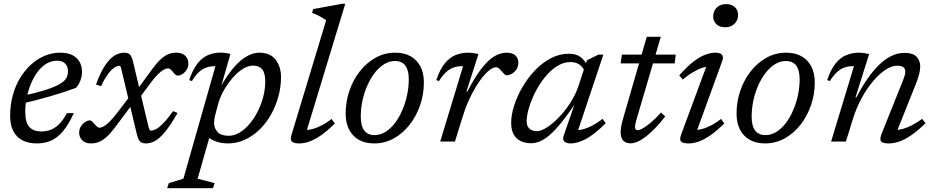

<svg xmlns="http://www.w3.org/2000/svg" viewBox="-20 -740 4885 1004"><path d="M278.5 -422.5Q248 -422.5 222.2 -406.8Q196.5 -391 176.2 -363.8Q156 -336.5 141.8 -302Q127.5 -267.5 119.8 -229.8Q112 -192 112 -156Q112 -98.5 134 -75.5Q156 -52.5 195.5 -52.5Q221.5 -52.5 244.8 -61.2Q268 -70 289.2 -91Q310.5 -112 330 -148.5H366Q338.5 -88 309.2 -53.5Q280 -19 246.8 -4.5Q213.5 10 173 10Q128.5 10 97.2 -6.2Q66 -22.5 49.5 -54.5Q33 -86.5 33 -134.5Q33 -190.5 46.5 -240.5Q60 -290.5 84.5 -331.2Q109 -372 142 -402Q175 -432 213.8 -448.2Q252.5 -464.5 294.5 -464.5Q335.5 -464.5 360.5 -450.8Q385.5 -437 397.2 -414.2Q409 -391.5 409 -364.5Q409 -341.5 400 -318.2Q391 -295 377 -280.5Q343 -268 308.8 -256.8Q274.5 -245.5 240 -235.8Q205.5 -226 171.5 -217Q137.5 -208 105 -200.5L107 -241Q167 -254 208 -266.5Q249 -279 274.2 -291Q299.5 -303 312.8 -315Q326 -327 330.8 -340Q335.5 -353 335.5 -367Q335.5 -384 329 -396.2Q322.5 -408.5 310 -415.5Q297.5 -422.5 278.5 -422.5Z M703 -219 675.5 -199.5 582 -74.5Q558 -42.5 537.5 -24Q517 -5.5 497.5 2.2Q478 10 457 10Q425.5 10 409.8 -6.5Q394 -23 394 -45.5Q394 -65 403.2 -79.5Q412.5 -94 425.8 -102.2Q439 -110.5 450.5 -110.5Q456 -110.5 462 -104.8Q468 -99 475 -90.5Q482 -82 488.2 -77Q494.5 -72 499.5 -72Q509 -72 522 -79Q535 -86 552.8 -103.5Q570.5 -121 594 -151.5L663 -242L689.5 -260.5L777 -380Q800.5 -412 820.8 -430.5Q841 -449 860.8 -456.8Q880.5 -464.5 902 -464.5Q933 -464.5 949 -448.2Q965 -432 965 -409Q965 -390 955.8 -375.2Q946.5 -360.5 933.5 -352.5Q920.5 -344.5 908.5 -344.5Q904 -344.5 898 -349.2Q892 -354 884.5 -363.5Q877 -373 870.8 -377.8Q864.5 -382.5 859.5 -382.5Q849.5 -382.5 836.2 -375.5Q823 -368.5 805.5 -351.2Q788 -334 765 -303ZM908.5 -149Q870.5 -83.5 842 -49.2Q813.5 -15 790 -2.5Q766.5 10 743 10Q730 10 721.2 6Q712.5 2 706.8 -7.5Q701 -17 696.5 -34.5L614.5 -378Q612 -389 610 -392.5Q608 -396 603 -396Q585.5 -396 560 -370.8Q534.5 -345.5 508.5 -289.5L482 -298Q505 -361.5 529.5 -398Q554 -434.5 579.2 -449.5Q604.5 -464.5 629.5 -464.5Q642.5 -464.5 651 -460.5Q659.5 -456.5 665.2 -446.8Q671 -437 675 -420L755 -83.5Q759.5 -65.5 762 -61.2Q764.5 -57 770.5 -57Q781.5 -57 797 -65.2Q812.5 -73.5 834.2 -95.8Q856 -118 885 -159Z M1106.5 -143Q1102 -125.5 1100.8 -114.8Q1099.5 -104 1099.5 -97Q1099.5 -69.5 1117.5 -49.8Q1135.5 -30 1176.5 -30Q1204.5 -30 1232 -46.2Q1259.5 -62.5 1284 -91Q1308.5 -119.5 1327 -155.8Q1345.5 -192 1356.2 -232.8Q1367 -273.5 1367 -314Q1367 -357.5 1351.2 -377.2Q1335.5 -397 1303 -397Q1282 -397 1259.2 -385Q1236.5 -373 1215 -352.2Q1193.5 -331.5 1174.5 -305.2Q1155.5 -279 1141.5 -250.8Q1127.5 -222.5 1120.5 -196ZM1050 -49.5H1083L1013.5 194.5L1102.5 217.5L1093.5 244H854L863 217.5L939 194.5L1106.5 -394Q1106 -394 1105 -394Q1104 -394 1103 -394Q1080 -394 1059.5 -387Q1039 -380 1020.2 -363Q1001.5 -346 983.5 -316L969.5 -321.5Q988.5 -377.5 1013.2 -408.5Q1038 -439.5 1068.5 -452.2Q1099 -465 1133 -465Q1146 -465 1159 -463Q1172 -461 1185 -458L1133.5 -278L1135 -288Q1170 -350.5 1204.5 -389.5Q1239 -428.5 1272.2 -446.5Q1305.5 -464.5 1335.5 -464.5Q1394 -464.5 1421.8 -427.2Q1449.5 -390 1449.5 -337.5Q1449.5 -285 1435.5 -234.5Q1421.5 -184 1396.5 -139.8Q1371.5 -95.5 1336.8 -62Q1302 -28.5 1260 -9.2Q1218 10 1171 10Q1132 10 1097.5 -4.8Q1063 -19.5 1050 -49.5Z M1685.5 -634Q1676.5 -640.5 1665 -647.5Q1653.5 -654.5 1640 -661Q1626.5 -667.5 1612 -672.5L1617.5 -692.5L1771 -720.5H1785.5L1579 -41L1569.5 -61Q1588 -59 1611.8 -64.8Q1635.5 -70.5 1661.8 -84Q1688 -97.5 1714 -118L1731 -94.5Q1690.5 -54 1656.8 -31.2Q1623 -8.5 1595.8 0.8Q1568.5 10 1545.5 10Q1517.5 10 1506.8 0.5Q1496 -9 1504.5 -35.5Z M2047 -464.5Q2094.5 -464.5 2127.8 -445.5Q2161 -426.5 2178.8 -391.8Q2196.5 -357 2196.5 -309Q2196.5 -246 2176.5 -188.8Q2156.5 -131.5 2121.2 -86.8Q2086 -42 2038.8 -16Q1991.5 10 1936.5 10Q1889.5 10 1856.2 -9Q1823 -28 1805.2 -63Q1787.5 -98 1787.5 -145.5Q1787.5 -208.5 1807.2 -266Q1827 -323.5 1862.5 -368.2Q1898 -413 1945 -438.8Q1992 -464.5 2047 -464.5ZM1938.5 -33.5Q1968.5 -33.5 1995.5 -50.2Q2022.5 -67 2044.8 -96Q2067 -125 2083.2 -162.5Q2099.5 -200 2108.5 -241.8Q2117.5 -283.5 2117.5 -325.5Q2117.5 -373 2099.5 -397Q2081.5 -421 2045.5 -421Q2015.5 -421 1988.5 -404.2Q1961.5 -387.5 1939.2 -358.5Q1917 -329.5 1900.5 -292Q1884 -254.5 1875.2 -212.8Q1866.5 -171 1866.5 -129.5Q1866.5 -82 1884.5 -57.8Q1902.5 -33.5 1938.5 -33.5Z M2401.5 -394Q2400 -394 2398.2 -394Q2396.5 -394 2395 -394Q2372 -394 2351.8 -387Q2331.5 -380 2312.8 -363Q2294 -346 2275.5 -316L2261.5 -321.5Q2280.5 -377.5 2305.8 -408.5Q2331 -439.5 2362 -452Q2393 -464.5 2428 -464.5Q2437 -464.5 2446 -463.5Q2455 -462.5 2464 -461Q2473 -459.5 2482 -457.5L2419 -261H2423.5Q2462 -334.5 2496 -379.2Q2530 -424 2562.8 -444.2Q2595.5 -464.5 2628.5 -464.5Q2661 -464.5 2675.8 -449.5Q2690.5 -434.5 2690.5 -412.5Q2690.5 -391.5 2680.2 -376.5Q2670 -361.5 2655.5 -353.8Q2641 -346 2628 -346Q2625 -346 2618.8 -351.2Q2612.5 -356.5 2604.5 -366Q2596.5 -376 2589 -382.2Q2581.5 -388.5 2574.5 -388.5Q2560 -388.5 2542 -375.2Q2524 -362 2504.5 -338.2Q2485 -314.5 2466 -282.5Q2447 -250.5 2430 -212.5Q2413 -174.5 2400.5 -133.5L2359 0H2282Z M2927.5 -30.5 2988 -205H2992.5Q2949.5 -141 2915.5 -99Q2881.5 -57 2853.8 -33.5Q2826 -10 2802.5 -0.5Q2779 9 2757 9Q2726 9 2702.5 -2.5Q2679 -14 2666 -37.5Q2653 -61 2653 -98Q2653 -139 2668.5 -187.8Q2684 -236.5 2711.8 -284.2Q2739.5 -332 2777.2 -371.8Q2815 -411.5 2860 -435.2Q2905 -459 2954 -459Q2991 -459 3013.8 -443.2Q3036.5 -427.5 3051 -397L3037 -368.5Q3027 -391 3008.5 -403.2Q2990 -415.5 2964 -415.5Q2925.5 -415.5 2891 -393Q2856.5 -370.5 2827.8 -334.2Q2799 -298 2778 -256Q2757 -214 2745.5 -174.5Q2734 -135 2734 -106.5Q2734 -80 2748.8 -67Q2763.5 -54 2787.5 -54Q2808.5 -54 2838.8 -73Q2869 -92 2901 -124.8Q2933 -157.5 2960.8 -200Q2988.5 -242.5 3004.5 -289L3049 -424.5L3109.5 -454.5H3135L2995.5 -36.5L2982.5 -60Q3001 -57.5 3025.2 -63.2Q3049.5 -69 3076.5 -83Q3103.5 -97 3131 -118.5L3147.5 -95.5Q3085.5 -34.5 3041.8 -12.2Q2998 10 2966 10Q2940.5 10 2930.5 -0.5Q2920.5 -11 2927.5 -30.5Z M3225.5 -408.5 3232 -454.5H3513.5L3508 -408.5ZM3310 -121Q3307 -111 3305 -102.8Q3303 -94.5 3301.8 -88Q3300.5 -81.5 3300.5 -77Q3300.5 -67.5 3304 -63.5Q3307.5 -59.5 3314 -59.5Q3325 -59.5 3343.2 -70Q3361.5 -80.5 3385.2 -100.8Q3409 -121 3436.5 -151.5L3458.5 -131Q3432.5 -97.5 3407.5 -71.5Q3382.5 -45.5 3359.5 -27.5Q3336.5 -9.5 3315.8 0Q3295 9.5 3276.5 9.5Q3253.5 9.5 3239.5 -4.2Q3225.5 -18 3225.5 -49.5Q3225.5 -63 3229 -82Q3232.5 -101 3240.5 -128L3362 -547.5H3435.5Z M3541.5 -35.5 3680 -410 3696 -392.5Q3678 -393.5 3654.5 -386Q3631 -378.5 3604.5 -363Q3578 -347.5 3550 -324L3532 -346Q3575.5 -395 3609.8 -420.5Q3644 -446 3671.5 -455.2Q3699 -464.5 3721 -464.5Q3745.5 -464.5 3755.2 -453.8Q3765 -443 3756 -419L3617.5 -38L3605.5 -61Q3624.5 -59 3648.2 -64.8Q3672 -70.5 3698.2 -84Q3724.5 -97.5 3750.5 -118L3767.5 -94.5Q3726.5 -54 3693 -31.2Q3659.5 -8.5 3632.2 0.8Q3605 10 3581.5 10Q3551 10 3541.5 0Q3532 -10 3541.5 -35.5ZM3709.5 -653.5Q3709.5 -672 3717.8 -686.8Q3726 -701.5 3741.2 -710Q3756.5 -718.5 3777.5 -718.5Q3806.5 -718.5 3823 -702.5Q3839.5 -686.5 3839.5 -662.5Q3839.5 -644 3831.2 -629.2Q3823 -614.5 3807.8 -606Q3792.5 -597.5 3771.5 -597.5Q3742.5 -597.5 3726 -613.5Q3709.5 -629.5 3709.5 -653.5Z M4091 -464.5Q4138.5 -464.5 4171.8 -445.5Q4205 -426.5 4222.8 -391.8Q4240.5 -357 4240.5 -309Q4240.5 -246 4220.5 -188.8Q4200.5 -131.5 4165.2 -86.8Q4130 -42 4082.8 -16Q4035.5 10 3980.5 10Q3933.5 10 3900.2 -9Q3867 -28 3849.2 -63Q3831.5 -98 3831.5 -145.5Q3831.5 -208.5 3851.2 -266Q3871 -323.5 3906.5 -368.2Q3942 -413 3989 -438.8Q4036 -464.5 4091 -464.5ZM3982.5 -33.5Q4012.5 -33.5 4039.5 -50.2Q4066.5 -67 4088.8 -96Q4111 -125 4127.2 -162.5Q4143.5 -200 4152.5 -241.8Q4161.5 -283.5 4161.5 -325.5Q4161.5 -373 4143.5 -397Q4125.5 -421 4089.5 -421Q4059.5 -421 4032.5 -404.2Q4005.5 -387.5 3983.2 -358.5Q3961 -329.5 3944.5 -292Q3928 -254.5 3919.2 -212.8Q3910.5 -171 3910.5 -129.5Q3910.5 -82 3928.5 -57.8Q3946.5 -33.5 3982.5 -33.5Z M4319.5 -316 4305.5 -321.5Q4324.5 -377.5 4349.8 -408.5Q4375 -439.5 4406 -452Q4437 -464.5 4472 -464.5Q4481 -464.5 4489.8 -463.5Q4498.5 -462.5 4507.2 -461Q4516 -459.5 4525 -457.5L4453.5 -231H4458Q4486.5 -285 4516.2 -328Q4546 -371 4577.2 -401.2Q4608.5 -431.5 4641.5 -447.5Q4674.5 -463.5 4708.5 -463.5Q4754 -463.5 4773 -443.2Q4792 -423 4792 -391.5Q4792 -374 4786.2 -351.8Q4780.5 -329.5 4768.5 -299L4664 -38L4661 -60.5Q4680 -60 4702.8 -66.5Q4725.5 -73 4750.8 -86.2Q4776 -99.5 4802 -118.5L4819.5 -95.5Q4778 -55 4743.5 -31.8Q4709 -8.5 4680.5 0.8Q4652 10 4628 10Q4595.5 10 4587 -1Q4578.5 -12 4591 -43L4701 -317.5Q4707.5 -333.5 4710.8 -345.2Q4714 -357 4714 -366.5Q4714 -380 4704.5 -388.2Q4695 -396.5 4672 -396.5Q4643 -396.5 4610 -374.8Q4577 -353 4544.8 -314.8Q4512.5 -276.5 4485.2 -226Q4458 -175.5 4440 -118L4403.5 0H4326L4445.5 -394Q4444 -394 4442.2 -394Q4440.5 -394 4439 -394Q4416 -394 4395.8 -387Q4375.5 -380 4356.8 -363Q4338 -346 4319.5 -316Z"/></svg>

Font: Newsreader 14pt
Style: Italic
Weight: 400
Italic angle: -17°
Designer: Hugues Gentile
Foundry: Production Type
Version: Version 1.003